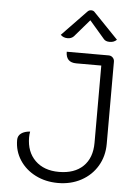

<svg xmlns="http://www.w3.org/2000/svg" viewBox="-62 -980 724 1035"><g transform="rotate(5 300.5 -462.5)"><path d="M52 -203Q52 -226 70 -239Q88 -252 118 -254Q115 -239 115 -223Q115 -144 162.5 -97.5Q210 -51 291 -51Q375 -51 422 -96.5Q469 -142 469 -224V-642H334Q277 -642 277 -700H504Q517 -700 526 -691Q535 -682 535 -669V-224Q535 -157 503.5 -104Q472 -51 416.5 -21Q361 9 291 9Q224 9 169.5 -18.5Q115 -46 83.5 -94.5Q52 -143 52 -203ZM275 -773Q252 -773 237 -788L369 -925Q377 -934 389 -934Q402 -934 409 -925L541 -788Q526 -773 503 -773Q480 -773 470 -786L389 -880L308 -786Q295 -773 275 -773Z"/></g></svg>

Font: K2D ExtraLight
Style: Regular
Weight: 275
Designer: Katatrad Aksorn Co.,Ltd.
Foundry: Cadson Demak Co.,Ltd.
Version: Version 1.000; ttfautohint (v1.6)